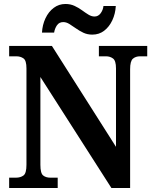

<svg xmlns="http://www.w3.org/2000/svg" viewBox="-20 -945 775 965"><path d="M26 0V-52H60Q83 -52 98 -63Q113 -74 113 -117V-601Q113 -641 98 -651.5Q83 -662 62 -662H26V-714H241L563 -207V-601Q563 -640 548 -651Q533 -662 513 -662H477V-714H720V-662H684Q662 -662 648 -650Q634 -638 634 -597V0H540L183 -558V-117Q183 -74 197 -63Q211 -52 233 -52H270V0ZM444 -771Q419 -771 399 -780.5Q379 -790 361.5 -802.5Q344 -815 328.5 -824.5Q313 -834 298 -834Q277 -834 266 -817.5Q255 -801 252 -781H191Q193 -820 208.5 -853Q224 -886 250 -905.5Q276 -925 309 -925Q334 -925 354.5 -915.5Q375 -906 392 -893.5Q409 -881 424.5 -871.5Q440 -862 455 -862Q474 -862 486 -878.5Q498 -895 500 -915H562Q560 -876 544.5 -843Q529 -810 503.5 -790.5Q478 -771 444 -771Z"/></svg>

Font: Noto Serif Thai SemiCondensed
Style: Bold
Weight: 700
Width: 4
Designer: Monotype Design Team
Foundry: Monotype Imaging Inc.
Version: Version 2.002; ttfautohint (v1.8.4.7-5d5b)